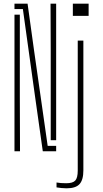

<svg xmlns="http://www.w3.org/2000/svg" viewBox="-20 -820 560 1041"><path d="M212 0 170 -297 104 -771H58.5V-800H129.5L164.5 -547.5L238.5 -29H284.5V0ZM58.5 0V-740.5H87.5V-298L88.5 0ZM255 -60V-544L254 -800H284.5V-60ZM375 -734V-800H460.5V-734ZM341 201Q329.5 201 313.2 199.5Q297 198 286.5 196V169.5Q297 171.5 310.2 172.5Q323.5 173.5 339 173.5Q374.5 173.5 388 159Q401.5 144.5 401.5 105V-600H432V104Q432 155.5 411.2 178.2Q390.5 201 341 201Z"/></svg>

Font: Big Shoulders Stencil Display ExtraLight
Style: Regular
Weight: 250
Designer: Patric King
Foundry: XO Type Co
Version: Version 2.001